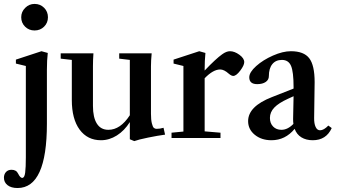

<svg xmlns="http://www.w3.org/2000/svg" viewBox="-57 -698 1704 971"><path d="M117.7 -543.9Q89.4 -543.9 69.8 -563.2Q50.3 -582.5 50.3 -610.8Q50.3 -638.2 70.3 -658.2Q90.3 -678.2 117.7 -678.2Q146.5 -678.2 166 -658.7Q185.5 -639.2 185.5 -610.8Q185.5 -582.5 166 -563.2Q146.5 -543.9 117.7 -543.9ZM31.7 252.9Q-0.5 252.9 -18.8 238.5Q-37.1 224.1 -37.1 200.7Q-37.1 183.6 -26.9 172.1Q-16.6 160.6 1.5 160.6Q25.4 160.6 34.7 180.2Q45.4 201.7 55.2 201.7Q66.9 201.7 70.3 175.3Q73.7 148.9 73.7 97.7V-364.3L23.4 -376.5V-396.5L152.8 -439L184.6 -430.2Q180.2 -393.6 180.2 -344.7V-72.8Q180.2 252.9 31.7 252.9Z M453.6 11.2Q385.3 11.2 345.7 -42.5Q306.2 -96.2 306.2 -192.4V-395L250 -401.4V-428.2H415.5Q413.1 -394 413.1 -363.3V-162.6Q413.1 -104 432.9 -72.8Q452.6 -41.5 491.2 -41.5Q551.8 -41.5 599.6 -115.2V-395L545.9 -401.4V-428.2H710Q706.5 -390.1 706.5 -363.3V-122.6Q706.5 -92.3 710.9 -74.5Q715.3 -56.6 720.9 -51.5Q726.6 -46.4 734.9 -46.4Q752.4 -46.4 770 -51.8L777.8 -17.1Q741.2 -12.2 692.1 -2.2Q643.1 7.8 622.1 15.6L599.6 6.3V-80.6Q572.3 -37.1 533.9 -12.9Q495.6 11.2 453.6 11.2Z M810.5 0V-26.9L870.6 -32.7V-364.3L820.8 -376.5V-396.5L950.7 -439L981.9 -430.2Q978 -391.1 978 -347.7V-341.3Q1034.7 -400.9 1066.4 -423.3Q1087.9 -439 1106 -439Q1128.9 -439 1153.6 -421.1Q1178.2 -403.3 1178.2 -383.8Q1178.2 -367.7 1158 -340.8Q1137.7 -314 1122.6 -314Q1113.3 -314 1100.1 -325.2Q1076.2 -346.7 1056.6 -346.7Q1021 -346.7 978 -302.2V-33.7L1058.1 -26.9V0Z M1315.9 11.2Q1265.1 11.2 1231.4 -16.4Q1197.8 -43.9 1197.8 -85.4Q1197.8 -160.2 1318.4 -207L1427.7 -250V-257.8Q1427.7 -335 1414.8 -365Q1401.9 -395 1368.7 -395Q1337.4 -395 1320.1 -373.5Q1302.7 -352.1 1302.7 -313Q1302.7 -294.4 1286.6 -283.4Q1270.5 -272.5 1243.7 -272.5Q1203.6 -272.5 1203.6 -307.1Q1203.6 -332.5 1238.5 -363.8Q1273.4 -395 1323.5 -417Q1373.5 -439 1414.1 -439Q1479.5 -439 1506.8 -403.6Q1534.2 -368.2 1534.2 -282.7Q1534.2 -252.9 1531.7 -101.6Q1531.2 -73.2 1539.1 -56.2Q1546.9 -39.1 1561.5 -39.1Q1580.6 -39.1 1603.5 -63L1620.6 -50.3Q1592.8 11.2 1524.4 11.2Q1491.2 11.2 1467.3 -3.4Q1443.4 -18.1 1433.1 -46.4Q1385.7 11.2 1315.9 11.2ZM1308.1 -101.6Q1308.1 -74.7 1324.2 -58.1Q1340.3 -41.5 1366.2 -41.5Q1397.9 -41.5 1426.8 -71.3Q1425.3 -83 1425.3 -96.2Q1427.2 -173.3 1427.7 -211.4L1399.9 -198.7Q1352.5 -177.2 1330.3 -154.1Q1308.1 -130.9 1308.1 -101.6Z"/></svg>

Font: Elstob 14pt SemiBold
Style: Regular
Weight: 600
Designer: Peter S. Baker
Version: Version 1.015